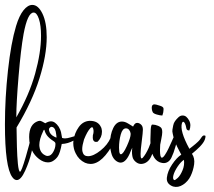

<svg xmlns="http://www.w3.org/2000/svg" viewBox="-56 -742 862 774"><path d="M80.6 -184.6Q80.6 -168.9 71.5 -130.1Q62.5 -91.3 45.4 -53.7Q28.3 -16.1 11.7 -16.1Q2 -16.1 -6.3 -27.8Q-36.1 -67.4 -36.1 -240.7Q-36.1 -346.7 -23.9 -458Q-11.7 -569.3 8.8 -637.2Q21.5 -679.2 38.8 -700.7Q56.2 -722.2 74.2 -722.2Q98.1 -722.2 115.2 -686.8Q132.3 -651.4 132.3 -592.3Q132.3 -520 103.3 -426.8Q74.2 -333.5 10.7 -228Q10.7 -225.6 11 -211.9Q11.2 -198.2 11.5 -183.6Q11.7 -168.9 12.2 -149.7Q12.7 -130.4 13.7 -113.5Q14.6 -96.7 16.1 -81.8Q17.6 -66.9 19.8 -58.3Q22 -49.8 24.9 -49.8Q30.3 -49.8 47.9 -109.6Q65.4 -169.4 66.9 -183.6Q67.9 -193.4 74.2 -194.3Q79.1 -194.8 80.1 -188.5Q80.6 -186.5 80.6 -184.6ZM9.8 -269Q62 -359.9 85.7 -445.3Q109.4 -530.8 109.4 -597.7Q109.4 -640.1 100.8 -665.8Q92.3 -691.4 79.6 -691.4Q55.2 -691.4 39.1 -605Q27.8 -542.5 18.8 -433.8Q9.8 -325.2 9.8 -274.4Z M122.1 -118.2Q128.9 -113.3 136.2 -113.3Q149.4 -113.3 158.4 -129.2Q167.5 -145 167.5 -160.2V-162.6Q167.5 -165.5 166 -167.7Q164.6 -169.9 162.8 -171.1Q161.1 -172.4 157.7 -174.6Q154.3 -176.8 152.3 -178.2Q134.8 -190.9 128.4 -204.1Q125.5 -209.5 123.5 -216.8Q121.6 -222.7 117.7 -212.4Q102.5 -180.7 102.5 -157.2Q102.5 -152.3 104.5 -142.6Q108.4 -127.9 119.1 -120.1ZM149.9 -230.5Q138.7 -226.1 142.1 -214.8Q145.5 -199.7 163.1 -190.9Q171.4 -186.5 171.9 -188Q171.9 -188.5 170.9 -197.8Q169.4 -208.5 168.5 -212.4Q163.6 -230.5 151.9 -230.5ZM192.9 -161.6Q186.5 -126 177.2 -111.8Q169.4 -100.1 157.2 -92.8Q148.4 -87.4 137.2 -87.4Q119.1 -87.4 101.1 -101.3Q83 -115.2 73.2 -135.3Q68.8 -144 65.4 -156.7Q61.5 -170.9 61.5 -189.5Q61.5 -241.7 97.7 -253.9Q102.1 -254.4 103.8 -254.9Q105.5 -255.4 109.4 -253.9Q113.3 -252.4 114.7 -251.7Q116.2 -251 120.4 -248.5Q124.5 -246.1 126.5 -245.1Q139.2 -252.9 149.4 -252.9Q166 -252.9 180.7 -231Q188 -218.8 189.9 -209.5Q190.9 -205.6 192.1 -197.8Q193.4 -189.9 194.3 -186Q199.7 -184.1 206.1 -184.1Q214.8 -184.1 228.3 -188.2Q241.7 -192.4 242.7 -192.4Q250 -193.4 250.5 -187.5Q251 -181.2 241.7 -175.8Q217.8 -162.6 192.9 -161.6Z M282.7 -179.7Q275.4 -155.3 275.4 -141.1Q275.4 -134.8 276.9 -129.4Q281.2 -112.3 298.8 -112.3Q320.8 -112.3 349.6 -135.5Q378.4 -158.7 390.1 -187Q394.5 -193.4 399.4 -193.4Q406.2 -193.4 407.7 -186Q409.2 -179.2 404.8 -170.9Q357.4 -81.1 309.1 -81.1Q297.9 -81.1 286.6 -85.9Q261.7 -97.7 249 -124Q244.1 -133.8 242.2 -142.1Q239.3 -153.8 239.3 -165.5Q239.3 -169.4 240.2 -176.3Q244.6 -206.1 261.5 -229.7Q278.3 -253.4 305.2 -254.9H306.2Q338.9 -254.9 350.6 -230.5Q353 -226.6 353.5 -222.7Q355 -216.8 355 -210.9Q355 -188.5 337.9 -170.9Q333 -169.9 331.1 -169.9Q321.8 -169.9 318.8 -180.2Q317.4 -185.1 318.4 -196.8Q323.2 -210.9 319.8 -223.1Q318.4 -229 314.9 -229Q312 -229 308.1 -225.1Q295.9 -212.4 282.7 -179.7Z M451.7 -224.6Q437.5 -224.6 430.7 -199.5Q423.8 -174.3 423.8 -146.5Q423.8 -137.7 424.8 -130.9Q426.3 -120.1 431.2 -120.1Q440.4 -120.1 455.6 -153.6Q470.7 -187 470.7 -201.7Q470.7 -202.6 470.5 -203.9Q470.2 -205.1 470.2 -205.6Q469.2 -212.4 464.4 -218.5Q459.5 -224.6 451.7 -224.6ZM561.5 -192.9Q561.5 -193.4 563 -193.4Q566.4 -193.4 570.8 -190.9Q575.2 -188.5 575.7 -185.1V-182.1Q574.7 -178.7 570.8 -162.4Q566.9 -146 563.2 -135.3Q559.6 -124.5 553.2 -110.8Q546.9 -97.2 536.9 -89.6Q526.9 -82 514.2 -81.1Q502.9 -80.6 493.2 -87.9Q483.4 -95.2 479.5 -105Q477.1 -111.8 476.3 -122.1Q475.6 -132.3 476.6 -139.6L477.1 -146.5Q474.1 -141.1 471.2 -133.3Q453.6 -86.4 430.2 -86.4Q421.9 -86.4 412.1 -93.3Q400.9 -101.6 395 -117.2Q391.6 -127 389.2 -140.6Q387.7 -151.4 387.7 -164.1Q387.7 -199.2 400.4 -225.6Q413.1 -252 435.5 -252Q447.8 -252 460.4 -244.1Q464.4 -241.7 468 -239.5Q471.7 -237.3 473.6 -236.1Q475.6 -234.9 477.1 -233.9Q478.5 -232.9 479.2 -232.4Q480 -231.9 480.5 -231.9Q481 -231.9 481.4 -233.4Q481.9 -234.9 483.9 -238Q485.8 -241.2 489.3 -244.1Q492.2 -246.6 497.1 -246.6Q504.4 -246.6 511.2 -241Q518.1 -235.4 519.5 -226.1Q520 -224.1 520 -219.2Q520 -208.5 515.4 -172.4Q510.7 -136.2 510.7 -121.6Q510.7 -113.8 511.2 -110.8Q511.7 -103.5 515.1 -103.5Q517.1 -103.5 519.5 -106Q531.7 -119.6 543.5 -146Q548.8 -158.2 561.5 -192.9Z M586.4 -88.4Q570.3 -95.7 561.5 -114.3Q556.6 -124.5 555.2 -131.8Q550.3 -150.9 550.3 -178.7Q550.3 -192.9 551.3 -208.5Q551.3 -237.3 557.1 -239.7Q557.1 -239.7 560.5 -239.7Q569.3 -239.7 581.1 -234.9Q592.8 -230 595.7 -223.6Q598.1 -218.8 598.1 -209.5Q598.1 -199.7 594.2 -181.2Q590.3 -162.6 589.8 -158.7Q588.9 -140.1 588.9 -135.3Q588.9 -122.6 590.8 -113.8Q592.8 -106.4 596.7 -106.4Q601.6 -106.4 609.1 -117.9Q616.7 -129.4 623 -142.8Q629.4 -156.2 635.7 -170.4Q642.1 -184.6 642.6 -186Q647.5 -195.3 652.3 -195.3Q657.2 -195.3 658.7 -188.5Q660.6 -179.2 656.7 -168.9Q654.8 -163.1 650.9 -149.7Q647 -136.2 643.6 -126.7Q640.1 -117.2 635 -106.4Q629.9 -95.7 621.8 -90.1Q613.8 -84.5 604 -84.5Q598.1 -84.5 590.8 -86.9ZM588.4 -315.9Q601.6 -312 603 -305.7Q604 -302.7 602.1 -289.1Q599.1 -276.4 598.6 -276.4H597.2Q589.8 -276.4 576.2 -280.3Q562.5 -284.2 559.6 -290Q555.7 -297.9 555.7 -307.1Q555.7 -321.3 566.4 -321.3Q567.9 -321.3 573.7 -320.3Z M707.5 -216.3Q703.1 -215.3 699.5 -217.8Q695.8 -220.2 695.3 -224.6Q690.9 -249 683.1 -251Q679.7 -251.5 677.7 -246.1Q667.5 -215.3 707.5 -142.1Q712.4 -146 721.2 -152.8Q730 -159.7 732.9 -162.4Q735.8 -165 741.2 -169.9Q746.6 -174.8 750 -179.4Q753.4 -184.1 757.8 -190.4Q764.2 -199.2 772.5 -194.3Q772.5 -179.7 762 -165.3Q751.5 -150.9 734.9 -136.7Q718.3 -122.6 717.8 -122.1Q730 -104.5 726.6 -79.6Q723.1 -54.7 712.6 -32.7Q702.1 -10.7 682.1 2.4Q662.1 15.6 641.6 9.8Q613.8 -0.5 616.7 -26.1Q619.6 -51.8 637.7 -78.9Q655.8 -106 674.8 -118.7Q673.8 -120.6 667 -133.3Q660.2 -146 658.4 -150.1Q656.7 -154.3 651.1 -166.5Q645.5 -178.7 644.5 -184.6Q643.6 -190.4 640.6 -201.7Q637.7 -212.9 639.2 -220Q640.6 -227.1 642.3 -236.6Q644 -246.1 649.7 -253.9Q655.3 -261.7 663.1 -269Q670.9 -276.4 679.9 -276.4Q689 -276.4 695.3 -270.8Q701.7 -265.1 706.5 -256.1Q711.4 -247.1 711.4 -236.6Q711.4 -226.1 707.5 -216.3ZM685.5 -97.7Q672.9 -89.8 659.9 -70.3Q647 -50.8 643.1 -35.6Q639.2 -20.5 646 -16.1Q650.4 -15.1 660.9 -25.1Q671.4 -35.2 679.9 -55.7Q688.5 -76.2 685.5 -97.7Z"/></svg>

Font: Sintesa 3
Style: 3
Weight: 400
Version: Version 001.000